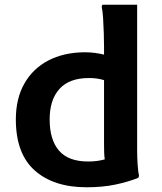

<svg xmlns="http://www.w3.org/2000/svg" viewBox="-20 -780 684 812"><path d="M346 12Q207 12 127 -59Q47 -130 47 -275Q47 -363 83 -426.5Q119 -490 184 -524Q249 -558 337 -559Q362 -559 383 -556Q404 -553 420 -549V-580Q420 -604 419 -638Q418 -672 416 -703.5Q414 -735 410 -752L413 -760H560V-197Q560 -177 560 -146Q560 -115 562 -84.5Q564 -54 568 -36L565 -28Q523 -11 468.5 0.5Q414 12 346 12ZM190 -275Q190 -189 229.5 -143Q269 -97 353 -97Q374 -97 391.5 -99.5Q409 -102 423 -106Q421 -120 420.5 -136Q420 -152 420 -170V-441Q408 -445 392 -447.5Q376 -450 356 -450Q273 -450 231.5 -404Q190 -358 190 -275Z"/></svg>

Font: Kufam SemiBold
Style: Regular
Weight: 600
Designer: Wael Morcos, Artur Schmal
Foundry: Original Type
Version: Version 1.300; ttfautohint (v1.8.3)